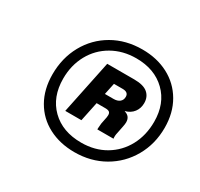

<svg xmlns="http://www.w3.org/2000/svg" viewBox="-117 -886 860 824"><g transform="rotate(30 312.5 -474.0)"><path d="M89 -453Q89 -534 125 -599Q161 -664 225 -701Q289 -738 371 -738Q443 -738 499.5 -708.5Q556 -679 588.5 -623.5Q621 -568 621 -494Q621 -414 584 -349Q547 -284 482.5 -247Q418 -210 337 -210Q265 -210 208.5 -239.5Q152 -269 120.5 -324Q89 -379 89 -453ZM569 -494Q569 -584 513.5 -638Q458 -692 367 -692Q301 -692 248.5 -662Q196 -632 167 -579Q138 -526 138 -460Q138 -369 193.5 -314.5Q249 -260 342 -260Q409 -260 460.5 -290.5Q512 -321 540.5 -374Q569 -427 569 -494ZM270 -609H404Q450 -609 471 -591Q492 -573 492 -542Q492 -516 477.5 -497Q463 -478 437 -471V-470Q466 -462 466 -432Q466 -423 463 -409L456 -374Q452 -358 454 -344H374V-350Q375 -362 376 -374L383 -409Q384 -413 384 -420Q384 -431 378 -435.5Q372 -440 358 -440H315L295 -344H215ZM369 -492Q388 -492 399 -501Q410 -510 410 -526Q410 -549 381 -549H338L326 -492Z"/></g></svg>

Font: Mona Sans ExtraBold
Style: Italic
Weight: 800
Italic angle: -11.7°
Designer: Deni Anggara
Foundry: GitHub
Version: Version 2.000